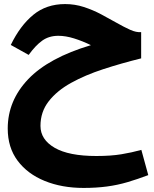

<svg xmlns="http://www.w3.org/2000/svg" viewBox="-20 -468 758 944"><path d="M675 269 709 393Q656 413 607 427.5Q558 442 505.5 449Q453 456 391 456Q284 456 199.5 421.5Q115 387 66.5 322Q18 257 18 164Q18 27 118.5 -78.5Q219 -184 427 -246Q386 -266 344.5 -279Q303 -292 267 -292Q221 -292 188 -268.5Q155 -245 121 -198L33 -247Q79 -342 143.5 -395Q208 -448 300 -448Q348 -448 392.5 -433.5Q437 -419 477.5 -397.5Q518 -376 554 -355.5Q590 -335 620 -321.5Q650 -308 674 -310V-181Q577 -157 488 -128Q399 -99 329.5 -60.5Q260 -22 219.5 30Q179 82 179 151Q179 218 248.5 258.5Q318 299 454 299Q525 299 576.5 290.5Q628 282 675 269Z"/></svg>

Font: Readex Pro
Style: Bold
Weight: 700
Designer: Bonnie Shaver-Troup, Thomas Jockin
Foundry: Lexend
Version: Version 1.203; ttfautohint (v1.8.3)